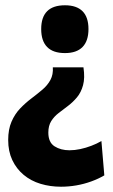

<svg xmlns="http://www.w3.org/2000/svg" viewBox="-20 -561 429 727"><path d="M296 -306Q302 -266 294.5 -238.5Q287 -211 271.5 -192.5Q256 -174 237.5 -160Q219 -146 202 -133Q185 -120 174 -102.5Q163 -85 163 -59Q163 -22 186.5 -7Q210 8 243 8Q263 8 284 3.5Q305 -1 326 -9Q347 -17 364 -27L375 103Q353 116 325.5 126Q298 136 269 141Q240 146 211 146Q170 146 133.5 135Q97 124 69.5 101Q42 78 26.5 45Q11 12 11 -31Q11 -71 23.5 -100Q36 -129 56 -150Q76 -171 98.5 -188Q121 -205 140.5 -221.5Q160 -238 171 -258.5Q182 -279 180 -306ZM226 -541Q270 -541 292.5 -518.5Q315 -496 315 -451Q315 -406 292.5 -383Q270 -360 226 -360Q181 -360 158.5 -383Q136 -406 136 -451Q136 -541 226 -541Z"/></svg>

Font: Bricolage Grotesque SemiCondensed ExtraBold
Style: Regular
Weight: 800
Width: 4
Designer: Mathieu Triay
Foundry: Atelier Triay
Version: Version 1.001;gftools[0.9.33.dev8+g029e19f]